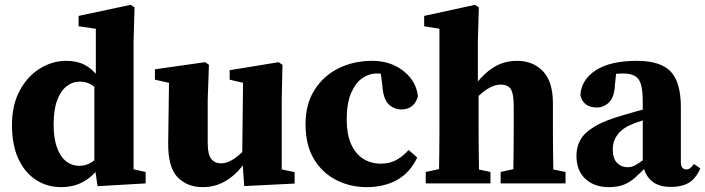

<svg xmlns="http://www.w3.org/2000/svg" viewBox="-20 -746 2869 781"><path d="M198.1 -239.3Q198.1 -184.9 211.2 -147.3Q224.3 -109.7 248 -90.6Q271.7 -71.6 302.3 -71.6Q338.1 -71.6 365.3 -95.5Q392.4 -119.4 415.5 -156.2L427.4 -140Q390.8 -60.2 343 -22.5Q295.3 15.2 228.4 15.2Q171.7 15.2 126.4 -14.2Q81.1 -43.5 54.9 -99.7Q28.7 -155.9 28.7 -237.3Q28.7 -319.1 60.2 -377.5Q91.6 -436 142.3 -467.3Q192.9 -498.5 248.9 -498.5Q292.3 -498.5 322.7 -483.1Q353 -467.6 376.7 -437.3Q400.4 -407 423.5 -362.2L413.5 -342.7Q384.2 -378.2 360.1 -396.1Q336.1 -414 304.9 -414Q275.1 -414 250.7 -394.9Q226.3 -375.8 212.2 -337.4Q198.1 -298.9 198.1 -239.3ZM455.3 -72.6 572.4 -46.5V0L376.8 11.4L363.9 -77.6V-409.5L369.8 -420.4V-629.1L299.7 -639.1V-681.3L511.1 -726.3L527.3 -716.1L523.3 -576.3V0Z M1178.4 0.7 973.4 10.9 965.2 -106.8 968.9 -434.6 1000.7 -401.9 914.2 -421.9V-460.5L1113.2 -493L1129 -482.3L1126 -340.8V-8.6L1059.4 -70.9L1178.4 -45.8ZM824.9 -340.8V-164Q824.9 -117.2 839.5 -99.4Q854.1 -81.5 879.2 -81.5Q899.4 -81.5 920.6 -93.3Q941.8 -105 961.8 -124Q981.9 -143.1 996.8 -163.7H1035.2V-97.6H969.7L1001.8 -126.3Q978.2 -81.5 948 -50Q917.8 -18.4 882.4 -1.6Q847 15.2 805.3 15.2Q741 15.2 702 -25.3Q663.1 -65.8 664.1 -164.8L667.8 -433.9L699.6 -401.9L610.2 -421.9V-464.1L814.1 -493L829.9 -482.3Z M1510.4 -447.1Q1481.8 -447.1 1454 -428.2Q1426.1 -409.3 1408.2 -367.8Q1390.3 -326.3 1390.3 -258.7Q1390.3 -201.5 1407.5 -161.6Q1424.8 -121.7 1456.2 -101Q1487.7 -80.3 1529.6 -80.3Q1565.7 -80.3 1593.2 -95.8Q1620.6 -111.2 1642.2 -135.9L1677 -105.2Q1648.4 -43.9 1595.6 -14.4Q1542.8 15.2 1471.8 15.2Q1403.8 15.2 1347.2 -13.9Q1290.6 -42.9 1256.7 -99.7Q1222.8 -156.4 1222.8 -240.3Q1222.8 -322.2 1259.3 -380Q1295.8 -437.8 1357.3 -468.2Q1418.8 -498.5 1493 -498.5Q1545.9 -498.5 1586.7 -478.7Q1627.4 -458.8 1652 -425.8Q1676.7 -392.8 1679.8 -352.9Q1664.1 -300.8 1612.4 -300.8Q1583.1 -300.8 1561.1 -321.7Q1539.2 -342.7 1535.6 -395.6L1526.5 -467L1599.2 -425.7Q1576.4 -436.8 1555.3 -441.9Q1534.3 -447.1 1510.4 -447.1Z M2082.6 -498.5Q2149 -498.5 2189 -455.9Q2229.1 -413.3 2229.1 -326.5V-210Q2229.1 -178 2229.6 -137.5Q2230.1 -97 2230.6 -60Q2231.1 -23 2232.1 0H2066.7Q2067.7 -23 2068.2 -60Q2068.7 -97 2069.2 -137.5Q2069.7 -178 2069.7 -210V-314.9Q2069.7 -364 2058.1 -382.9Q2046.6 -401.8 2016 -401.8Q1997.5 -401.8 1977.4 -392.1Q1957.3 -382.4 1936.5 -364.5Q1915.8 -346.6 1894.7 -321.3H1858.5V-393H1924L1885.5 -364.9Q1921 -415.7 1952.2 -444.6Q1983.4 -473.6 2015.1 -486.1Q2046.9 -498.5 2082.6 -498.5ZM2107 -66.5H2182.6L2280.4 -46.5V0H2016.5V-46.5ZM1880.8 -66.5 1975 -46.5V0H1711.8V-46.5L1804.5 -66.5ZM1767.5 -210V-629.1L1705.4 -639.1V-681.3L1911.7 -726.3L1927.8 -716.1L1923.8 -576.3V-378.7L1926.8 -365.7V-210Q1926.8 -179 1927.3 -138.5Q1927.8 -98 1928.3 -60.5Q1928.8 -23 1929.8 0H1764.5Q1765.5 -23 1766 -60.5Q1766.5 -98 1767 -138.5Q1767.5 -179 1767.5 -210Z M2324.8 -112.7Q2324.8 -148.7 2341.1 -177.6Q2357.3 -206.6 2399.3 -231.7Q2441.3 -256.8 2518.4 -278.6Q2539.4 -285.2 2567.4 -292.8Q2595.3 -300.4 2624.8 -307.8Q2654.2 -315.2 2677.8 -320.6V-278.8Q2642.3 -269.7 2606 -259.5Q2569.6 -249.3 2547.4 -238.8Q2524.7 -229.8 2508.1 -215.4Q2491.4 -201 2482 -181.8Q2472.6 -162.6 2472.6 -139Q2472.6 -101.2 2490 -83.4Q2507.4 -65.7 2532.7 -65.7Q2542.8 -65.7 2551.8 -68.5Q2560.9 -71.4 2572.3 -78.6Q2583.6 -85.8 2599.5 -97L2639.7 -127.2L2650.1 -112.7L2608.1 -67.1Q2583.8 -41.4 2562.9 -23Q2541.9 -4.6 2517.3 5.3Q2492.7 15.2 2456 15.2Q2398.1 15.2 2361.5 -18.1Q2324.8 -51.4 2324.8 -112.7ZM2594.5 -81.9V-332.3Q2594.5 -376.9 2587.5 -401.6Q2580.5 -426.3 2563.1 -436.7Q2545.7 -447.1 2513.5 -447.1Q2495 -447.1 2474 -444.3Q2452.9 -441.5 2419.8 -432.7L2488.7 -471.6L2481.5 -402.2Q2479.5 -352.1 2458.1 -330.4Q2436.8 -308.8 2408.1 -308.8Q2352.4 -308.8 2340.7 -358.9Q2344.6 -421.7 2403.5 -460.1Q2462.3 -498.5 2570.5 -498.5Q2667 -498.5 2708.3 -454.9Q2749.5 -411.2 2749.5 -310.4V-86.1Q2749.5 -71.6 2755.5 -64.2Q2761.6 -56.9 2772.1 -56.9Q2780 -56.9 2786.9 -61.8Q2793.7 -66.7 2802.4 -78.9L2828.9 -61.2Q2810.9 -20.2 2782.5 -2.9Q2754 14.3 2708.6 14.3Q2657.5 14.3 2629.2 -11.1Q2601 -36.6 2594.5 -81.9Z"/></svg>

Font: Adobe Variable Font Prototype
Style: Regular
Weight: 389
Designer: Frank Grießhammer
Foundry: Adobe
Version: Version 1.004;hotconv 1.0.113;makeotfexe 2.5.65598